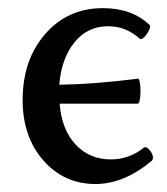

<svg xmlns="http://www.w3.org/2000/svg" viewBox="-20 -445 415 476"><path d="M216.8 11.2Q138.7 11.2 87.4 -47.4Q36.1 -106 36.1 -196.8Q36.1 -296.4 92 -360.6Q147.9 -424.8 234.9 -424.8Q307.6 -424.8 351.1 -382.8Q354 -379.9 349.4 -369.9Q344.7 -359.9 337.4 -352.8Q330.1 -345.7 326.2 -349.1Q292.5 -379.9 248 -379.9Q196.8 -379.9 164.6 -340.1Q132.3 -300.3 127 -234.9Q215.3 -236.3 321.8 -250Q325.7 -250.5 327.4 -234.9Q329.1 -219.2 327.4 -203.6Q325.7 -188 321.8 -188H127.9Q132.8 -124 167.2 -86.9Q201.7 -49.8 254.9 -49.8Q300.3 -49.8 336.9 -79.1Q341.3 -82.5 348.4 -75.7Q355.5 -68.8 358.2 -60.3Q360.8 -51.8 356.9 -46.9Q287.6 11.2 216.8 11.2Z"/></svg>

Font: Junicode SmCond Medium
Style: Regular
Weight: 500
Width: 4
Designer: Peter S. Baker
Version: Version 2.206